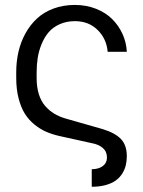

<svg xmlns="http://www.w3.org/2000/svg" viewBox="-20 -558 568 762"><path d="M344.1 183.2V113.6Q371.8 113.3 388.1 101Q404.5 88.8 404.5 67.1Q404.5 43.3 387.8 29.1Q371.1 14.9 344.8 10.3L214.5 -18.5Q185.7 -25.2 162.3 -35.5Q138.8 -45.8 116.3 -64.1Q93.8 -82.4 78.5 -106.9Q63.2 -131.4 53.8 -167.6Q44.4 -203.8 44.4 -248.9V-271.3Q44.4 -313.9 53.4 -353Q62.5 -392 81.3 -426Q100.1 -459.9 127 -484.7Q153.8 -509.6 192.3 -524Q230.8 -538.4 277 -538.4Q322.1 -538.4 360.6 -523.3Q399.1 -508.2 425.1 -482.4Q451 -456.7 466.3 -423.1Q481.5 -389.6 483.3 -352.3H407.3Q403.1 -403.4 367.9 -438.6Q332.7 -473.7 278.1 -474.1Q243.6 -474.1 216.6 -461.8Q189.6 -449.6 172.8 -429.7Q155.9 -409.8 144.9 -382.6Q133.9 -355.5 129.6 -327.9Q125.4 -300.4 125.4 -270.2V-248.6Q125.4 -212.4 134.2 -184.1Q143.1 -155.9 159.3 -137.4Q175.4 -119 194.8 -107.2Q214.1 -95.5 238.6 -88.1L387.8 -45.5Q436.8 -30.5 460 -6.2Q483.3 18.1 483.3 62.1Q483.3 81.7 479 98.7Q474.8 115.8 464.7 131.6Q454.5 147.4 439.1 158.6Q423.7 169.7 399.3 176.5Q375 183.2 344.1 183.2Z"/></svg>

Font: Inter Light BETA
Style: Regular
Weight: 300
Designer: Rasmus Andersson
Foundry: rsms
Version: Version 3.011;git-f93a4a705